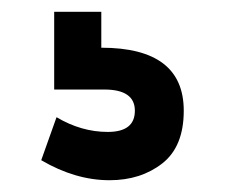

<svg xmlns="http://www.w3.org/2000/svg" viewBox="-20 -152 382 326"><path d="M50 120 76 47Q118 72 163 72Q209 72 209 36Q209 0 157 0H72V-132H152V-71Q292 -71 292 36Q292 97 255.5 125.5Q219 154 166 154Q108 154 50 120Z"/></svg>

Font: Edgecutting Lite Medium
Style: Medium
Weight: 500
Designer: RandomMaerks (Nguyen Gia Bao)
Version: Version 1.0